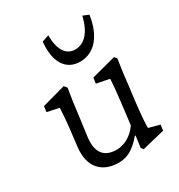

<svg xmlns="http://www.w3.org/2000/svg" viewBox="-189 -922 988 1061"><g transform="rotate(-30 305.5 -391.5)"><path d="M497 -77C497 -101 499 -151 511 -249L521 -329C528 -391 532 -424 543 -495L530 -510L375 -469L370 -433L452 -417C451 -383 445 -326 439 -275L422 -136C382 -80 331 -59 288 -59C218 -59 171 -96 183 -198L201 -333C208 -391 215 -443 224 -492L209 -510L60 -469L55 -433L131 -417C128 -374 126 -331 120 -284L108 -183C92 -54 161 9 262 9C315 9 360 -13 413 -76L417 -75L407 -2L418 13L562 -22L567 -58ZM232 -781C219 -654 268 -581 357 -581C447 -581 512 -654 530 -781L493 -796C472 -703 426 -653 367 -653C309 -653 276 -703 276 -796Z"/></g></svg>

Font: TPK Tissa Web
Style: Italic
Weight: 400
Italic angle: -7°
Designer: Jacques Le Bailly, Suppakit Chalermlarp | Katatrad Co.,Ltd.
Foundry: Jacques Le Bailly, Cadson Demak Co.,Ltd.
Version: Version 5.000;Glyphs 3.1.2 (3151)